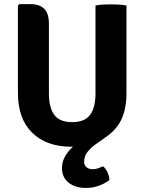

<svg xmlns="http://www.w3.org/2000/svg" viewBox="-20 -710 712 948"><path d="M68.5 -250.5V-682.5L75 -689.5H131Q175.5 -689.5 198.5 -666.5Q221.5 -643.5 221.5 -592.5V-249Q221.5 -178.5 248 -142.8Q274.5 -107 336.5 -107Q398 -107 424.8 -142.8Q451.5 -178.5 451.5 -249V-683Q470 -686.5 490.2 -687.5Q510.5 -688.5 526 -688.5Q540.5 -688.5 563.2 -687.5Q586 -686.5 604.5 -683V-252.5Q604.5 -176 580.8 -123Q557 -70 499 -30.5Q476.5 -15 452.5 2.2Q428.5 19.5 412 40.2Q395.5 61 395.5 87Q395.5 107.5 408 116.5Q420.5 125.5 437.5 125.5Q451.5 125.5 465 120.8Q478.5 116 489 111Q501 121 510 139.2Q519 157.5 520.5 178.5Q501.5 194.5 470.2 206.2Q439 218 404 218Q352 218 319 192Q286 166 286 119.5Q286 88.5 301.5 61.8Q317 35 340 14.5Q337 14.5 333.5 14.5Q209 14.5 138.8 -54.8Q68.5 -124 68.5 -250.5Z"/></svg>

Font: Signika Negative SC
Style: Bold
Weight: 700
Designer: Anna Giedryś
Foundry: Anna Giedryś
Version: Version 2.000; ttfautohint (v1.8.3) -l 8 -r 50 -G 200 -x 9 -